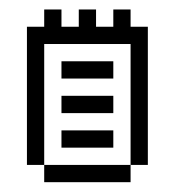

<svg xmlns="http://www.w3.org/2000/svg" viewBox="-20 -341 361 397"><path d="M71.4 0V-250H250V0H285.7V-285.7H250V-321.4H214.3V-285.7H178.6V-321.4H142.9V-285.7H107.1V-321.4H71.4V-285.7H35.7V0ZM71.4 0V35.7H250V0ZM107.1 -71.4V-35.7H214.3V-71.4ZM107.1 -142.9V-107.1H214.3V-142.9ZM107.1 -214.3V-178.6H214.3V-214.3Z"/></svg>

Font: Gossip Icons Low Pixel
Style: Regular
Weight: 500
Designer: Deborah Khodanovich
Version: Version 1.001;Glyphs 3.3.1 (3343)